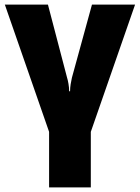

<svg xmlns="http://www.w3.org/2000/svg" viewBox="-20 -573 607 833"><path d="M374 240H193V-1L1 -553H188L271 -236Q274 -227 277 -210Q280 -193 280 -177H284Q284 -192 286.5 -207.5Q289 -223 292 -236L379 -553H566L374 -1Z"/></svg>

Font: Noto Sans SemiCondensed Black
Style: Regular
Weight: 900
Width: 4
Designer: Monotype Design Team
Foundry: Monotype Imaging Inc.
Version: Version 2.013; ttfautohint (v1.8.4.7-5d5b)